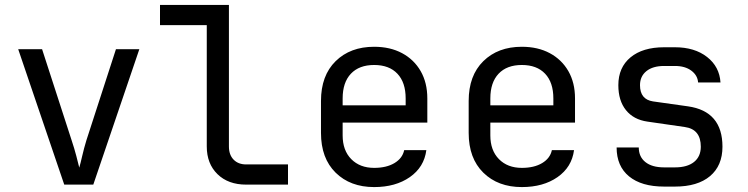

<svg xmlns="http://www.w3.org/2000/svg" viewBox="-20 -750 3040 780"><path d="M241 0 54 -550H151L271 -180Q282 -147 290 -116.5Q298 -86 302 -69Q307 -86 314 -116.5Q321 -147 331 -180L451 -550H546L359 0Z M980 0Q907 0 863.5 -42.5Q820 -85 820 -155V-648H630V-730H910V-155Q910 -121 929 -101.5Q948 -82 980 -82H1150V0Z M1500 10Q1403 10 1343.5 -48.5Q1284 -107 1284 -210V-340Q1284 -443 1343.5 -501.5Q1403 -560 1500 -560Q1565 -560 1613.5 -534Q1662 -508 1689 -461Q1716 -414 1716 -350V-252H1372V-200Q1372 -139 1407 -103.5Q1442 -68 1500 -68Q1550 -68 1582.5 -87.5Q1615 -107 1622 -140H1712Q1703 -71 1645 -30.5Q1587 10 1500 10ZM1372 -322H1628V-350Q1628 -415 1594.5 -450.5Q1561 -486 1500 -486Q1439 -486 1405.5 -450.5Q1372 -415 1372 -350Z M2100 10Q2003 10 1943.5 -48.5Q1884 -107 1884 -210V-340Q1884 -443 1943.5 -501.5Q2003 -560 2100 -560Q2165 -560 2213.5 -534Q2262 -508 2289 -461Q2316 -414 2316 -350V-252H1972V-200Q1972 -139 2007 -103.5Q2042 -68 2100 -68Q2150 -68 2182.5 -87.5Q2215 -107 2222 -140H2312Q2303 -71 2245 -30.5Q2187 10 2100 10ZM1972 -322H2228V-350Q2228 -415 2194.5 -450.5Q2161 -486 2100 -486Q2039 -486 2005.5 -450.5Q1972 -415 1972 -350Z M2678 8Q2586 8 2535.5 -33.5Q2485 -75 2485 -151H2575Q2575 -113 2602 -91.5Q2629 -70 2678 -70H2722Q2772 -70 2799.5 -92Q2827 -114 2827 -154Q2827 -225 2762 -234L2610 -256Q2554 -264 2523 -302.5Q2492 -341 2492 -404Q2492 -476 2541.5 -517Q2591 -558 2678 -558H2722Q2802 -558 2852.5 -518.5Q2903 -479 2907 -415H2816Q2814 -444 2788.5 -463Q2763 -482 2722 -482H2678Q2632 -482 2606 -461Q2580 -440 2580 -404Q2580 -346 2633 -338L2775 -318Q2915 -298 2915 -154Q2915 -77 2864.5 -34.5Q2814 8 2722 8Z"/></svg>

Font: JetBrainsMonoNL NFM
Style: Regular
Weight: 400
Monospace: yes
Designer: Philipp Nurullin, Konstantin Bulenkov
Foundry: JetBrains
Version: Version 2.304; ttfautohint (v1.8.4.7-5d5b);Nerd Fonts 3.3.0